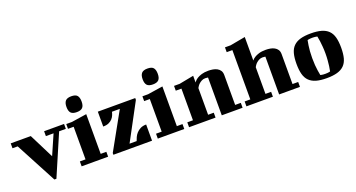

<svg xmlns="http://www.w3.org/2000/svg" viewBox="-60 -1265 3487 1881"><g transform="rotate(-20 1684.0 -325.0)"><path d="M-15 -449H194L323 -192L413 -398H333V-449H541V-398H471L287 30H266L39 -398H-15Z M561 -441H620L778 -465V-51H837V0H561V-51H620V-391H561ZM620 -597Q620 -639 638 -659.5Q656 -680 699 -680Q744 -680 761 -659.5Q778 -639 778 -597Q778 -554 759.5 -534.5Q741 -515 699 -515Q656 -515 638 -534.5Q620 -554 620 -597Z M1283 -430 1078 -48H1152Q1157 -64 1166.5 -85Q1176 -106 1192.5 -124.5Q1209 -143 1234 -156Q1259 -169 1295 -169V0H892V-18L1105 -401H1023Q1020 -386 1012.5 -367.5Q1005 -349 990.5 -332.5Q976 -316 952.5 -305Q929 -294 893 -294V-449H1283Z M1355 -441H1414L1572 -465V-51H1631V0H1355V-51H1414V-391H1355ZM1414 -597Q1414 -639 1432 -659.5Q1450 -680 1493 -680Q1538 -680 1555 -659.5Q1572 -639 1572 -597Q1572 -554 1553.5 -534.5Q1535 -515 1493 -515Q1450 -515 1432 -534.5Q1414 -554 1414 -597Z M1681 -431H1740L1891 -460V-390Q1893 -393 1902 -404Q1911 -415 1929 -426.5Q1947 -438 1976 -447Q2005 -456 2047 -456Q2070 -456 2093.5 -452Q2117 -448 2136.5 -437.5Q2156 -427 2168 -409Q2180 -391 2180 -362V-51H2239V0H2022V-394Q2020 -394 2016 -395Q2008 -397 1994 -397Q1973 -397 1956.5 -388.5Q1940 -380 1928 -369Q1916 -358 1908.5 -346.5Q1901 -335 1898 -329V-51H1957V0H1681V-51H1740V-381H1681Z M2279 -615H2338L2496 -644V-399Q2508 -415 2528 -427Q2545 -438 2573.5 -447Q2602 -456 2645 -456Q2668 -456 2691.5 -452Q2715 -448 2734.5 -437.5Q2754 -427 2766 -409Q2778 -391 2778 -362V-51H2837V0H2620V-394Q2618 -394 2614 -395Q2606 -397 2592 -397Q2571 -397 2554.5 -388.5Q2538 -380 2526 -369Q2514 -358 2506.5 -346.5Q2499 -335 2496 -329V-51H2555V0H2279V-51H2338V-565H2279Z M3046 -223Q3046 -184 3048.5 -150.5Q3051 -117 3055 -93Q3059 -64 3064 -41Q3069 -39 3077 -38Q3090 -35 3115 -35Q3139 -35 3153 -38Q3161 -39 3166 -41Q3171 -64 3175 -93Q3178 -117 3181 -150.5Q3184 -184 3184 -223Q3184 -262 3181 -295Q3178 -328 3175 -353Q3171 -381 3166 -405Q3160 -406 3152 -408Q3145 -409 3135.5 -410Q3126 -411 3115 -411Q3102 -411 3093 -410Q3084 -409 3077 -408Q3069 -406 3064 -405Q3059 -381 3055 -353Q3051 -328 3048.5 -295Q3046 -262 3046 -223ZM2882 -223Q2882 -287 2894 -331.5Q2906 -376 2934 -403.5Q2962 -431 3006 -443.5Q3050 -456 3115 -456Q3179 -456 3223.5 -443.5Q3268 -431 3296 -403.5Q3324 -376 3336 -331.5Q3348 -287 3348 -223Q3348 -159 3336 -114.5Q3324 -70 3296 -42.5Q3268 -15 3223.5 -2.5Q3179 10 3115 10Q3050 10 3006 -2.5Q2962 -15 2934 -42.5Q2906 -70 2894 -114.5Q2882 -159 2882 -223Z"/></g></svg>

Font: Bigshot One
Style: Regular
Weight: 400
Designer: Gesine Todt
Foundry: Gesine Todt
Version: Version 1.001